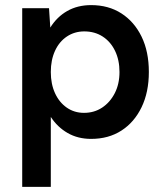

<svg xmlns="http://www.w3.org/2000/svg" viewBox="-20 -532 637 752"><path d="M67 200V-500H172L177 -424Q203 -466 243.5 -489Q284 -512 337 -512Q405 -512 455.5 -479.5Q506 -447 534.5 -388.5Q563 -330 563 -250Q563 -171 534.5 -112Q506 -53 455.5 -20.5Q405 12 337 12Q285 12 245 -11Q205 -34 179 -74V200ZM309 -90Q349 -90 380 -110.5Q411 -131 429.5 -167Q448 -203 448 -250Q448 -297 430.5 -333Q413 -369 382 -389Q351 -409 310 -409Q272 -409 242 -389Q212 -369 195.5 -333Q179 -297 179 -250Q179 -203 195.5 -167Q212 -131 241.5 -110.5Q271 -90 309 -90Z"/></svg>

Font: Figtree Light SemiBold
Style: Regular
Weight: 600
Version: Version 2.002